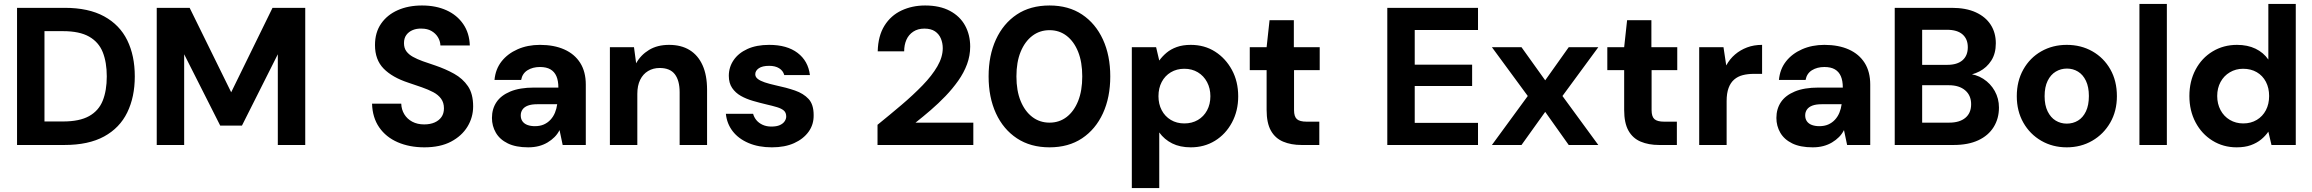

<svg xmlns="http://www.w3.org/2000/svg" viewBox="-20 -740 11803 980"><path d="M67 0V-700H310Q432 -700 511.5 -656.5Q591 -613 629.5 -534.5Q668 -456 668 -350Q668 -245 629.5 -166Q591 -87 511.5 -43.5Q432 0 309 0ZM207 -120H302Q386 -120 435 -147.5Q484 -175 504.5 -226.5Q525 -278 525 -350Q525 -422 504.5 -473.5Q484 -525 435 -553Q386 -581 302 -581H207Z M780 0V-700H948L1160 -269L1371 -700H1538V0H1398V-463L1215 -99H1104L920 -463V0Z M2146 12Q2070 12 2010 -14Q1950 -40 1915.5 -90Q1881 -140 1879 -211H2028Q2029 -181 2043.5 -157Q2058 -133 2084 -119Q2110 -105 2145 -105Q2176 -105 2198.5 -115Q2221 -125 2233.5 -143Q2246 -161 2246 -187Q2246 -216 2231.5 -236Q2217 -256 2191.5 -269.5Q2166 -283 2133 -294.5Q2100 -306 2064 -318Q1982 -345 1938 -390Q1894 -435 1894 -510Q1894 -574 1925 -619Q1956 -664 2010 -688Q2064 -712 2134 -712Q2205 -712 2259 -687.5Q2313 -663 2344.5 -617Q2376 -571 2378 -508H2228Q2227 -531 2215 -550.5Q2203 -570 2182 -582Q2161 -594 2132 -594Q2107 -595 2086.5 -586.5Q2066 -578 2054 -561.5Q2042 -545 2042 -520Q2042 -495 2054 -478.5Q2066 -462 2087.5 -450Q2109 -438 2138 -427.5Q2167 -417 2201 -406Q2254 -388 2298 -363.5Q2342 -339 2368.5 -300Q2395 -261 2395 -197Q2395 -141 2366 -93.5Q2337 -46 2282 -17Q2227 12 2146 12Z M2676 12Q2613 12 2572 -8Q2531 -28 2511 -62.5Q2491 -97 2491 -138Q2491 -184 2514 -218.5Q2537 -253 2585 -273Q2633 -293 2706 -293H2830Q2830 -328 2820 -351Q2810 -374 2789.5 -386Q2769 -398 2736 -398Q2699 -398 2672.5 -381.5Q2646 -365 2640 -332H2504Q2509 -387 2540 -426.5Q2571 -466 2622 -488.5Q2673 -511 2736 -511Q2808 -511 2860.5 -487.5Q2913 -464 2941.5 -419Q2970 -374 2970 -308V0H2852L2836 -76Q2826 -56 2810.5 -40.5Q2795 -25 2775 -13Q2755 -1 2730.5 5.5Q2706 12 2676 12ZM2710 -96Q2736 -96 2755.5 -104.5Q2775 -113 2789.5 -128.5Q2804 -144 2812.5 -164.5Q2821 -185 2824 -208H2722Q2693 -208 2674.5 -201Q2656 -194 2647 -181Q2638 -168 2638 -151Q2638 -133 2647 -120.5Q2656 -108 2672.5 -102Q2689 -96 2710 -96Z M3093 0V-499H3216L3227 -417Q3250 -459 3292.5 -485Q3335 -511 3395 -511Q3457 -511 3500 -484.5Q3543 -458 3566 -407Q3589 -356 3589 -282V0H3449V-269Q3449 -329 3424.5 -361Q3400 -393 3347 -393Q3314 -393 3288 -377.5Q3262 -362 3247.5 -332.5Q3233 -303 3233 -261V0Z M3920 12Q3852 12 3800.5 -10Q3749 -32 3719.5 -70.5Q3690 -109 3685 -159H3824Q3829 -141 3841 -126.5Q3853 -112 3872.5 -103Q3892 -94 3917 -94Q3944 -94 3960.5 -101.5Q3977 -109 3985 -121Q3993 -133 3993 -145Q3993 -165 3981 -175.5Q3969 -186 3946 -193Q3923 -200 3892 -207Q3858 -215 3823.5 -225Q3789 -235 3761.5 -250.5Q3734 -266 3717 -291Q3700 -316 3700 -353Q3700 -397 3724.5 -433Q3749 -469 3795 -490Q3841 -511 3906 -511Q3997 -511 4051 -470Q4105 -429 4114 -357H3983Q3977 -379 3957 -391.5Q3937 -404 3906 -404Q3871 -404 3853 -391.5Q3835 -379 3835 -361Q3835 -347 3848 -337Q3861 -327 3883.5 -319.5Q3906 -312 3937 -305Q3994 -293 4037.5 -278Q4081 -263 4107 -235Q4133 -207 4133 -153Q4134 -105 4107.5 -68Q4081 -31 4033.5 -9.5Q3986 12 3920 12Z M4459 0V-103Q4522 -154 4581.5 -204.5Q4641 -255 4689 -304.5Q4737 -354 4764.5 -401.5Q4792 -449 4792 -494Q4792 -520 4782.5 -543Q4773 -566 4752.5 -580Q4732 -594 4698 -594Q4665 -594 4641.5 -578.5Q4618 -563 4606.5 -537Q4595 -511 4595 -478H4460Q4462 -557 4494.5 -609Q4527 -661 4581.5 -686.5Q4636 -712 4702 -712Q4777 -712 4828.5 -684.5Q4880 -657 4906 -609.5Q4932 -562 4932 -502Q4932 -456 4916 -412.5Q4900 -369 4871 -328Q4842 -287 4806 -249.5Q4770 -212 4730.5 -178Q4691 -144 4653 -114H4948V0Z M5337 12Q5240 12 5170.5 -34Q5101 -80 5063.5 -161.5Q5026 -243 5026 -350Q5026 -457 5063.5 -538.5Q5101 -620 5170 -666Q5239 -712 5337 -712Q5434 -712 5503 -666Q5572 -620 5609.5 -538.5Q5647 -457 5647 -350Q5647 -243 5609.5 -161.5Q5572 -80 5503 -34Q5434 12 5337 12ZM5337 -114Q5387 -114 5424.5 -143Q5462 -172 5483 -224.5Q5504 -277 5504 -350Q5504 -423 5483 -475.5Q5462 -528 5424.5 -557Q5387 -586 5337 -586Q5287 -586 5249 -557Q5211 -528 5189.5 -475.5Q5168 -423 5168 -350Q5168 -277 5189.5 -224.5Q5211 -172 5249 -143Q5287 -114 5337 -114Z M5757 220V-499H5881L5897 -431Q5913 -453 5934.5 -471Q5956 -489 5986.5 -500Q6017 -511 6058 -511Q6128 -511 6182 -476.5Q6236 -442 6268 -383Q6300 -324 6300 -248Q6300 -174 6268 -114.5Q6236 -55 6181.5 -21.5Q6127 12 6058 12Q6003 12 5963 -8Q5923 -28 5897 -64V220ZM6025 -110Q6064 -110 6094 -127.5Q6124 -145 6141 -176.5Q6158 -208 6158 -249Q6158 -289 6141 -321Q6124 -353 6094 -371Q6064 -389 6025 -389Q5986 -389 5956 -371Q5926 -353 5909.5 -321.5Q5893 -290 5893 -249Q5893 -209 5909.5 -177.5Q5926 -146 5956 -128Q5986 -110 6025 -110Z M6623 0Q6570 0 6529.5 -17Q6489 -34 6467 -73Q6445 -112 6445 -179V-382H6359V-499H6445L6460 -637H6584V-499H6716V-382H6585V-178Q6585 -145 6599.5 -132Q6614 -119 6649 -119H6714V0Z M7061 0V-700H7524V-587H7201V-410H7494V-301H7201V-113H7524V0Z M7595 0 7778 -250 7595 -499H7746L7867 -330L7987 -499H8138L7955 -250L8138 0H7987L7867 -169L7746 0Z M8448 0Q8395 0 8354.5 -17Q8314 -34 8292 -73Q8270 -112 8270 -179V-382H8184V-499H8270L8285 -637H8409V-499H8541V-382H8410V-178Q8410 -145 8424.5 -132Q8439 -119 8474 -119H8539V0Z M8653 0V-499H8777L8791 -406Q8809 -439 8836 -462Q8863 -485 8897.5 -498Q8932 -511 8974 -511V-363H8932Q8901 -363 8875.5 -356.5Q8850 -350 8831.5 -334Q8813 -318 8803 -291Q8793 -264 8793 -224V0Z M9232 12Q9169 12 9128 -8Q9087 -28 9067 -62.5Q9047 -97 9047 -138Q9047 -184 9070 -218.5Q9093 -253 9141 -273Q9189 -293 9262 -293H9386Q9386 -328 9376 -351Q9366 -374 9345.5 -386Q9325 -398 9292 -398Q9255 -398 9228.5 -381.5Q9202 -365 9196 -332H9060Q9065 -387 9096 -426.5Q9127 -466 9178 -488.5Q9229 -511 9292 -511Q9364 -511 9416.5 -487.5Q9469 -464 9497.5 -419Q9526 -374 9526 -308V0H9408L9392 -76Q9382 -56 9366.5 -40.5Q9351 -25 9331 -13Q9311 -1 9286.5 5.5Q9262 12 9232 12ZM9266 -96Q9292 -96 9311.5 -104.5Q9331 -113 9345.5 -128.5Q9360 -144 9368.5 -164.5Q9377 -185 9380 -208H9278Q9249 -208 9230.5 -201Q9212 -194 9203 -181Q9194 -168 9194 -151Q9194 -133 9203 -120.5Q9212 -108 9228.5 -102Q9245 -96 9266 -96Z M9651 0V-700H9942Q10015 -700 10065 -677Q10115 -654 10141 -613.5Q10167 -573 10167 -519Q10167 -467 10144 -431Q10121 -395 10083.5 -375.5Q10046 -356 10001 -353L10017 -364Q10065 -362 10102.5 -338Q10140 -314 10161.5 -275.5Q10183 -237 10183 -191Q10183 -135 10156 -91.5Q10129 -48 10077.5 -24Q10026 0 9952 0ZM9791 -114H9929Q9982 -114 10011.5 -138.5Q10041 -163 10041 -208Q10041 -253 10010.5 -279Q9980 -305 9927 -305H9791ZM9791 -409H9919Q9970 -409 9997 -432.5Q10024 -456 10024 -499Q10024 -541 9997 -564.5Q9970 -588 9918 -588H9791Z M10529 12Q10457 12 10399 -21.5Q10341 -55 10307.5 -114Q10274 -173 10274 -249Q10274 -326 10307.5 -385.5Q10341 -445 10399 -478Q10457 -511 10529 -511Q10602 -511 10660 -478Q10718 -445 10751.5 -386Q10785 -327 10785 -249Q10785 -173 10751 -114Q10717 -55 10659 -21.5Q10601 12 10529 12ZM10529 -109Q10561 -109 10586.5 -124.5Q10612 -140 10627 -171.5Q10642 -203 10642 -250Q10642 -296 10627 -327.5Q10612 -359 10586.5 -374.5Q10561 -390 10530 -390Q10499 -390 10473 -374.5Q10447 -359 10431.5 -327.5Q10416 -296 10416 -249Q10416 -203 10431.5 -171.5Q10447 -140 10472.5 -124.5Q10498 -109 10529 -109Z M10900 0V-720H11040V0Z M11396 12Q11328 12 11273 -22Q11218 -56 11186.5 -115.5Q11155 -175 11155 -250Q11155 -325 11186.5 -384.5Q11218 -444 11273.5 -477.5Q11329 -511 11398 -511Q11452 -511 11492.5 -491.5Q11533 -472 11558 -436V-720H11698V0H11574L11558 -68Q11543 -46 11521 -28Q11499 -10 11468.5 1Q11438 12 11396 12ZM11430 -110Q11469 -110 11499 -128Q11529 -146 11545.5 -177.5Q11562 -209 11562 -250Q11562 -291 11545.5 -322.5Q11529 -354 11499 -371.5Q11469 -389 11429 -389Q11392 -389 11361.5 -371Q11331 -353 11314 -321.5Q11297 -290 11297 -250Q11297 -210 11314 -178Q11331 -146 11361.5 -128Q11392 -110 11430 -110Z"/></svg>

Font: DM Sans 20pt ExtraBold
Style: Regular
Weight: 800
Version: Version 4.004;gftools[0.9.30]